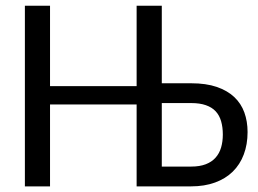

<svg xmlns="http://www.w3.org/2000/svg" viewBox="-20 -662 916 682"><path d="M554.7 -366.2H659.2Q711.9 -366.2 749.8 -353.3Q787.6 -340.3 812 -317.4Q836.4 -294.4 847.9 -262.7Q859.4 -231 859.4 -192.9Q859.4 -148.9 845.9 -113.3Q832.5 -77.6 806.9 -52.5Q781.2 -27.3 743.9 -13.7Q706.5 0 658.7 0H465.3V-291H157.7V0H68.4V-641.6H157.7V-356H465.3V-641.6H554.7ZM554.7 -295.9V-70.3H658.7Q689.5 -70.3 710.9 -78.6Q732.4 -86.9 745.8 -102.1Q759.3 -117.2 765.4 -138.2Q771.5 -159.2 771.5 -184.1Q771.5 -210.4 765.4 -231.4Q759.3 -252.4 746.1 -266.6Q732.9 -280.8 711.4 -288.3Q689.9 -295.9 659.2 -295.9Z"/></svg>

Font: Carlito
Style: Regular
Weight: 400
Designer: Lukasz Dziedzic
Foundry: tyPoland Lukasz Dziedzic
Version: Version 1.103; Beta1; all basic design good, some composites